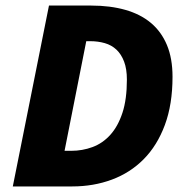

<svg xmlns="http://www.w3.org/2000/svg" viewBox="-20 -670 666 690"><path d="M26 0 156 -650H308Q376 -650 430.5 -634.5Q485 -619 522.5 -587.5Q560 -556 580 -508Q600 -460 600 -394Q600 -295 572.5 -221Q545 -147 496.5 -98Q448 -49 382 -24.5Q316 0 240 0ZM212 -128H236Q276 -128 312.5 -141.5Q349 -155 376.5 -185.5Q404 -216 420 -264.5Q436 -313 436 -384Q436 -422 426 -448.5Q416 -475 398.5 -491.5Q381 -508 356.5 -515Q332 -522 304 -522H290Z"/></svg>

Font: TypoPRO Source Sans Pro
Style: Italic
Weight: 900
Italic angle: -11°
Designer: Paul D. Hunt
Foundry: Adobe Systems Incorporated
Version: Version 1.075;PS 2.000;hotconv 1.0.86;makeotf.lib2.5.63406